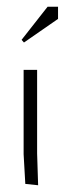

<svg xmlns="http://www.w3.org/2000/svg" viewBox="-20 -547 192 569"><path d="M51 -421 44 -429 121 -527H152V-491ZM50 -340H90V-92L93 2L55 -2L50 -90Z"/></svg>

Font: Glametrix
Style: Light
Weight: 300
Designer: gluk
Foundry: gluk
Version: Version 0.40